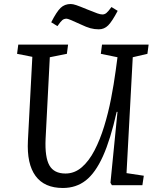

<svg xmlns="http://www.w3.org/2000/svg" viewBox="-20 -922 788 956"><path d="M610 -60 696 -47 689 0H537L530 -12L565 -365H561Q530 -227 492.5 -144Q455 -61 407 -23.5Q359 14 293 14Q201 14 157 -46Q113 -106 119 -222L141 -639L65 -654L71 -700H319L313 -654L228 -637L207 -230Q203 -139 226 -98.5Q249 -58 306 -58Q351 -58 387 -89Q423 -120 450.5 -173Q478 -226 498.5 -292.5Q519 -359 533 -431Q547 -503 556 -570L565 -637L482 -654L488 -700H720L714 -654L641 -637ZM472 -776Q450 -776 430 -781.5Q410 -787 383 -800Q321 -829 312 -829Q299 -829 290.5 -822Q282 -815 266 -792L235 -811Q262 -864 282 -883Q302 -902 332 -902Q343 -902 359.5 -896.5Q376 -891 417 -874Q449 -861 464.5 -855.5Q480 -850 490 -850Q501 -850 510 -857.5Q519 -865 535 -887L566 -868Q538 -815 518.5 -795.5Q499 -776 472 -776Z"/></svg>

Font: Literata 12pt
Style: Italic
Weight: 400
Italic angle: -2°
Designer: Latin by Veronika Burian and Jose Scaglione. Greek by Irene Vlachou. Cyrillic by Vera Evstafieva
Foundry: TypeTogether
Version: Version 3.002